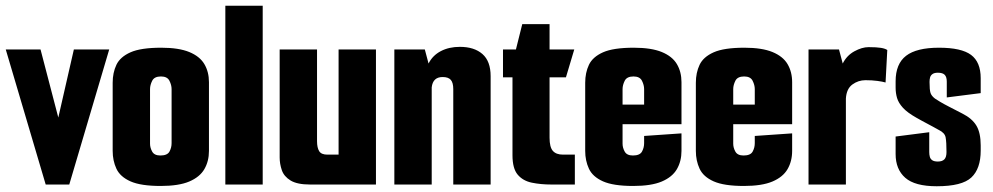

<svg xmlns="http://www.w3.org/2000/svg" viewBox="-27 -642 3455 668"><path d="M132 0 -7 -470H114L179 -221L174 -225L230 -470H353L214 0Z M532 5Q463 5 427 -11Q391 -27 378 -55Q365 -83 365 -117V-354Q365 -389 378 -416.5Q391 -444 427 -460Q463 -476 534 -476Q595 -476 631.5 -461Q668 -446 684 -419Q700 -392 700 -356V-117Q700 -81 684 -53.5Q668 -26 631.5 -10.5Q595 5 532 5ZM531 -101Q555 -101 562.5 -114.5Q570 -128 570 -144V-332Q570 -346 562.5 -361Q555 -376 533 -376Q510 -376 502.5 -361Q495 -346 495 -332V-142Q495 -128 502.5 -114.5Q510 -101 531 -101Z M757 -622H887V0H757Z M1052 0Q1007 0 984 -14Q961 -28 953.5 -50Q946 -72 946 -94V-470H1076V-151Q1076 -128 1083.5 -116Q1091 -104 1112 -104H1151V-470H1281V0Z M1345 -470H1451L1464 -421Q1478 -449 1506.5 -464Q1535 -479 1573 -479Q1623 -479 1651.5 -454Q1680 -429 1680 -377V0H1550V-332Q1550 -354 1541.5 -364Q1533 -374 1513 -374Q1496 -374 1486.5 -365Q1477 -356 1475 -338V0H1345Z M1892 0Q1854 0 1823 -6.5Q1792 -13 1774 -34.5Q1756 -56 1756 -102V-373H1723V-470H1768L1790 -558H1885V-470H1971L1942 -373H1885V-163Q1885 -130 1896.5 -117Q1908 -104 1932 -104H1973V0Z M2176 5Q2107 5 2071 -11Q2035 -27 2022 -55Q2009 -83 2009 -117V-354Q2009 -389 2022 -416.5Q2035 -444 2071 -460Q2107 -476 2178 -476Q2239 -476 2275.5 -461Q2312 -446 2328 -419Q2344 -392 2344 -356V-271L2214 -262V-332Q2214 -346 2206.5 -361Q2199 -376 2177 -376Q2154 -376 2146.5 -361Q2139 -346 2139 -332V-142Q2139 -128 2146.5 -114.5Q2154 -101 2175 -101Q2199 -101 2206.5 -114.5Q2214 -128 2214 -144V-169L2344 -178V-117Q2344 -81 2328 -53.5Q2312 -26 2275.5 -10.5Q2239 5 2176 5ZM2024 -210V-278H2344V-210Z M2561 5Q2492 5 2456 -11Q2420 -27 2407 -55Q2394 -83 2394 -117V-354Q2394 -389 2407 -416.5Q2420 -444 2456 -460Q2492 -476 2563 -476Q2624 -476 2660.5 -461Q2697 -446 2713 -419Q2729 -392 2729 -356V-271L2599 -262V-332Q2599 -346 2591.5 -361Q2584 -376 2562 -376Q2539 -376 2531.5 -361Q2524 -346 2524 -332V-142Q2524 -128 2531.5 -114.5Q2539 -101 2560 -101Q2584 -101 2591.5 -114.5Q2599 -128 2599 -144V-169L2729 -178V-117Q2729 -81 2713 -53.5Q2697 -26 2660.5 -10.5Q2624 5 2561 5ZM2409 -210V-278H2729V-210Z M2786 0V-470H2892L2905 -421Q2919 -449 2945.5 -463.5Q2972 -478 2995 -478Q3023 -478 3038 -475.5Q3053 -473 3060 -468L3054 -355Q3044 -358 3025.5 -360.5Q3007 -363 2984 -363Q2959 -363 2938.5 -348Q2918 -333 2916 -299V0Z M3232 6Q3156 6 3122.5 -23.5Q3089 -53 3089 -106V-167L3206 -182V-113Q3206 -104 3208 -96.5Q3210 -89 3216.5 -84.5Q3223 -80 3236 -80Q3251 -80 3258.5 -87.5Q3266 -95 3266 -113Q3266 -148 3263 -164Q3260 -180 3239 -190Q3231 -195 3221 -200Q3211 -205 3200.5 -211Q3190 -217 3180 -222Q3170 -227 3162 -232Q3130 -250 3114.5 -267Q3099 -284 3094 -301Q3089 -318 3089 -337V-359Q3089 -420 3125.5 -448Q3162 -476 3240 -476Q3318 -476 3351.5 -451Q3385 -426 3385 -370V-318L3267 -303V-358Q3267 -374 3260 -381.5Q3253 -389 3236 -389Q3224 -389 3217.5 -384.5Q3211 -380 3209 -373Q3207 -366 3207 -357Q3207 -329 3210.5 -318.5Q3214 -308 3226 -299Q3232 -295 3243.5 -288Q3255 -281 3274.5 -271Q3294 -261 3321 -247Q3355 -230 3370 -205Q3385 -180 3385 -136V-118Q3385 -55 3352.5 -24.5Q3320 6 3232 6Z"/></svg>

Font: Smooch Sans ExtraBold
Style: Regular
Weight: 800
Designer: Robert E. Leuschke
Foundry: Robert E. Leuschke
Version: Version 1.010